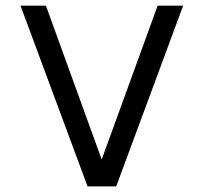

<svg xmlns="http://www.w3.org/2000/svg" viewBox="-20 -664 726 684"><path d="M394 0 632.5 -643.9H541.6L342.3 -95.8L143.6 -643.9H53L291.9 0Z"/></svg>

Font: Arad-VF Thin Dots1
Style: Regular
Weight: 100
Designer: Mohammad Darvishi
Version: Version 1.000;August 30, 2024;FontCreator 15.0.0.2992 64-bit